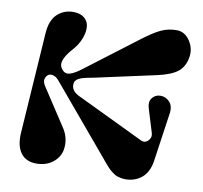

<svg xmlns="http://www.w3.org/2000/svg" viewBox="-85 -867 1032 974"><g transform="rotate(10 431.0 -380.0)"><path d="M215.8 -774.9Q252.4 -774.9 272.9 -757.3Q293.5 -739.7 295.7 -712.9Q297.9 -686 286.1 -653.8Q274.4 -621.6 250 -592.8L233.9 -574.2Q186.5 -515.6 206.1 -484.9Q215.3 -469.7 226.8 -464.6Q238.3 -459.5 252.9 -464.1Q267.6 -468.8 281.7 -477.3Q295.9 -485.8 316.9 -502L578.1 -700.2Q631.8 -740.7 668.2 -757.8Q704.6 -774.9 748 -774.9Q789.6 -774.9 815.9 -735.8Q842.3 -696.8 835 -650.9Q826.2 -600.1 793.2 -574.5Q760.3 -548.8 689.9 -533.2L377 -464.8Q372.6 -463.9 361.8 -461.9Q351.1 -460 345.7 -458.7Q340.3 -457.5 330.6 -455.3Q320.8 -453.1 315.4 -451.2Q310.1 -449.2 302.7 -445.8Q295.4 -442.4 291.3 -439Q287.1 -435.5 283.9 -430.9Q280.8 -426.3 279.8 -420.9Q272.9 -381.3 317.9 -359.9L666 -192.9Q687 -182.6 703.9 -199.7Q720.7 -216.8 713.9 -238.8L676.8 -359.9Q667 -392.1 681.9 -411.9Q696.8 -431.6 722.2 -433.1Q751 -434.1 771.2 -413.1Q791.5 -392.1 786.1 -353L750 -103Q741.2 -43 706.1 -13.9Q670.9 15.1 622.1 15.1Q609.9 15.1 598.9 12.9Q587.9 10.7 579.3 7.8Q570.8 4.9 561 -2Q551.3 -8.8 544.9 -13.9Q538.6 -19 528.1 -30.5Q517.6 -42 512 -48.6Q506.3 -55.2 493.4 -71Q480.5 -86.9 473.1 -95.2L199.2 -420.9Q185.1 -437.5 168.7 -440.9Q152.3 -444.3 142.6 -435.8Q132.8 -427.2 129.9 -413.1Q127 -398.9 139.2 -379.9L264.2 -189Q298.8 -137.7 289.1 -78.1Q282.2 -39.1 248 -12Q213.9 15.1 163.1 15.1Q109.9 15.1 83 -21.2Q56.2 -57.6 60.1 -123L95.2 -646Q100.1 -712.4 134 -743.7Q168 -774.9 215.8 -774.9Z"/></g></svg>

Font: Pilowlava
Style: Regular
Weight: 400
Designer: Anton Moglia, Jérémy Landes, Maksym Kobuzan (Cyrillic), Velvetyne Type Foundry
Foundry: Anton Moglia, Jérémy Landes, Velvetyne Type Foundry
Version: Version 1.001;hotconv 1.0.109;makeotfexe 2.5.65596